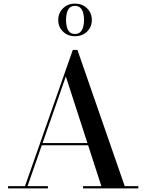

<svg xmlns="http://www.w3.org/2000/svg" viewBox="-20 -1040 808 1060"><path d="M207.5 -238V-250H522.5V-238ZM407.5 -764.5 668.5 -12.5H743.5V0H438.5V-12.5H539.5L343.5 -618L132 -12.5H244.5V0H24.5V-12.5H118L382 -764.5ZM394 -840Q354 -840 327.8 -865.8Q301.5 -891.5 301.5 -929.5Q301.5 -968 327.8 -994Q354 -1020 394 -1020Q434.5 -1020 460.8 -994Q487 -968 487 -929.5Q487 -891.5 460.8 -865.8Q434.5 -840 394 -840ZM394 -852.5Q413 -852.5 423.8 -863.2Q434.5 -874 439.2 -891.5Q444 -909 444 -929.5Q444 -951 439.2 -968.5Q434.5 -986 423.8 -996.8Q413 -1007.5 394 -1007.5Q375 -1007.5 364.2 -996.8Q353.5 -986 349 -968.5Q344.5 -951 344.5 -929.5Q344.5 -909 349 -891.5Q353.5 -874 364.2 -863.2Q375 -852.5 394 -852.5Z"/></svg>

Font: Bodoni Moda 18pt Medium
Style: Regular
Weight: 500
Designer: Owen Earl
Foundry: indestructible type
Version: Version 2.004